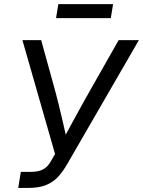

<svg xmlns="http://www.w3.org/2000/svg" viewBox="-20 -925 704 945"><path d="M69.8 0 82.5 -79.1H132.8Q167.5 -79.1 190.7 -90.6Q213.9 -102.1 229.5 -129.9L251 -167L90.3 -727.5H182.6L243.2 -508.3Q257.3 -457.5 268.8 -410.9Q280.3 -364.3 290.5 -319.8Q300.8 -275.4 311 -229H285.6Q310.5 -275.4 334.7 -319.8Q358.9 -364.3 384.5 -410.6Q410.2 -457 439.5 -508.3L564 -727.5H663.6L311.5 -118.7Q292 -84.5 268.3 -57.4Q244.6 -30.3 209 -15.1Q173.3 0 117.7 0ZM536.6 -904.8 525.4 -835.9H255.9L267.1 -904.8Z"/></svg>

Font: Inter 28pt
Style: Italic
Weight: 400
Italic angle: -9.3988°
Designer: Rasmus Andersson
Foundry: rsms
Version: Version 4.001;git-66647c0bb